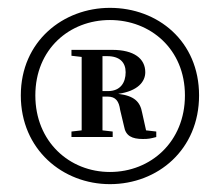

<svg xmlns="http://www.w3.org/2000/svg" viewBox="-20 -817 561 489"><path d="M70 -574C70 -692 157 -766 260 -766C363 -766 451 -692 451 -574C451 -456 364 -379 260 -379C157 -379 70 -456 70 -574ZM33 -574C33 -436 140 -348 260 -348C382 -348 487 -436 487 -574C487 -712 382 -797 260 -797C141 -797 33 -712 33 -574ZM188 -468H267V-482L241 -485V-571H254C275 -571 283 -559 286 -537L296 -495C300 -471 316 -463 344 -463C358 -463 363 -464 378 -468V-482L352 -485L342 -530C337 -558 322 -573 281 -578C331 -585 350 -609 350 -633C350 -668 321 -690 266 -690H162V-675L188 -672V-485L162 -482V-468ZM241 -674H253C285 -674 300 -658 300 -633C300 -607 287 -585 255 -585H241Z"/></svg>

Font: Noto Serif KR
Style: Bold
Weight: 700
Designer: Ryoko NISHIZUKA 西塚涼子 (kana & ideographs); Frank Grießhammer (Latin, Greek & Cyrillic); Wenlong ZHANG 张文龙 (bopomofo); San
Foundry: Adobe
Version: Version 2.001;hotconv 1.1.0;makeotfexe 2.6.0